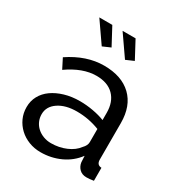

<svg xmlns="http://www.w3.org/2000/svg" viewBox="-175 -846 904 972"><g transform="rotate(30 277.0 -360.0)"><path d="M205 10Q168 10 136 -2.5Q104 -15 80.5 -37Q57 -59 43.5 -88.5Q30 -118 30 -153Q30 -189 46 -218.5Q62 -248 91.5 -269Q121 -290 161.5 -302Q202 -314 250 -314Q288 -314 327 -307Q366 -300 396 -288V-330Q396 -394 360 -430.5Q324 -467 258 -467Q179 -467 92 -406L63 -463Q164 -531 266 -531Q369 -531 426.5 -476Q484 -421 484 -321V-108Q484 -77 512 -76V0Q498 2 489 3Q480 4 470 4Q444 4 428.5 -11.5Q413 -27 410 -49L408 -86Q373 -39 319.5 -14.5Q266 10 205 10ZM228 -56Q275 -56 315.5 -73.5Q356 -91 377 -120Q396 -139 396 -159V-236Q332 -261 263 -261Q197 -261 155.5 -233Q114 -205 114 -160Q114 -138 122.5 -119Q131 -100 146.5 -86Q162 -72 183 -64Q204 -56 228 -56ZM258 -730H334L388 -629L342 -609ZM122 -730H198L252 -629L206 -609Z"/></g></svg>

Font: Raleway Medium Alt1
Style: Regular
Weight: 500
Designer: Matt McInerney, Pablo Impallari, Rodrigo Fuenzalida
Foundry: Matt McInerney, Pablo Impallari, Rodrigo Fuenzalida
Version: Version 3.000g; ttfautohint (v1.5) -l 8 -r 28 -G 28 -x 14 -D